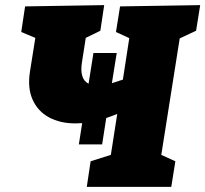

<svg xmlns="http://www.w3.org/2000/svg" viewBox="-20 -730 802 750"><path d="M288 -166 301 -249Q287 -248 274 -248Q215 -248 171.5 -271.5Q128 -295 107.5 -340.5Q87 -386 97 -450L118 -582L63 -605L78 -705L387 -710L372 -610L315 -582L300 -486Q290 -421 326 -403L345 -523H436L417 -405Q437 -411 460 -419L485 -581L433 -605L449 -705L762 -710L746 -610L682 -580L610 -125L665 -100L649 0H319L334 -100L413 -125L438 -285Q416 -276 395 -269L379 -166Z"/></svg>

Font: Bitter Black
Style: Italic
Weight: 900
Italic angle: -9°
Designer: Sol Matas, and Bitter project Authors
Foundry: Sol Matas
Version: Version 2.001